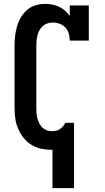

<svg xmlns="http://www.w3.org/2000/svg" viewBox="-20 -763 540 988"><path d="M250 205V8Q249 8 248.5 8Q248 8 247 8Q220 8 193 2.5Q166 -3 143 -17Q120 -31 102.5 -52.5Q85 -74 74 -99Q63 -124 59 -151Q55 -178 55 -205V-530Q55 -555 58 -580Q61 -605 68 -629Q75 -653 88 -674.5Q101 -696 120 -712.5Q139 -729 163.5 -736Q188 -743 213 -743Q231 -743 249 -739.5Q267 -736 284 -728Q301 -720 315 -708Q329 -696 339 -681V-735H437V-554H339Q339 -572 334 -590Q329 -608 317 -621Q305 -634 287.5 -640.5Q270 -647 252 -647Q238 -647 225 -643Q212 -639 201.5 -630Q191 -621 184 -609Q177 -597 173.5 -584Q170 -571 168.5 -557.5Q167 -544 167 -530V-205Q167 -192 168 -178.5Q169 -165 173 -152Q177 -139 183 -127Q189 -115 198.5 -106Q208 -97 221 -92.5Q234 -88 247 -88Q258 -88 268 -90Q278 -92 286.5 -97.5Q295 -103 302 -110.5Q309 -118 314 -127L316 -131H361V205Z"/></svg>

Font: Iosevka Slab
Style: Bold
Weight: 700
Monospace: yes
Designer: Belleve Invis
Foundry: Belleve Invis
Version: Version 11.1.1; ttfautohint (v1.8.3)